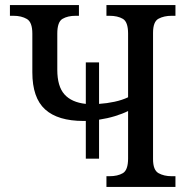

<svg xmlns="http://www.w3.org/2000/svg" viewBox="-20 -734 745 754"><path d="M317 -111V-259Q313 -259 308 -259Q207 -259 157 -304.5Q107 -350 107 -450V-602Q107 -647 85.5 -659.5Q64 -672 33 -672H19V-714H290V-672H277Q246 -672 225.5 -660Q205 -648 205 -602V-460Q205 -395 233 -363.5Q261 -332 317 -326V-489H369V-326Q400 -328 430 -334.5Q460 -341 483 -352V-602Q483 -648 462.5 -660Q442 -672 410 -672H398V-714H669V-672H654Q624 -672 602.5 -660.5Q581 -649 581 -605V-109Q581 -66 602.5 -54Q624 -42 654 -42H669V0H398V-42H410Q442 -42 462.5 -54Q483 -66 483 -112V-298Q461 -287 431.5 -278Q402 -269 369 -264V-111Z"/></svg>

Font: Noto Serif SemiCondensed
Style: Regular
Weight: 400
Width: 4
Designer: Monotype Design Team
Foundry: Monotype Imaging Inc.
Version: Version 2.013